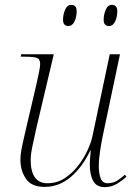

<svg xmlns="http://www.w3.org/2000/svg" viewBox="-20 -759 556 789"><path d="M410 10Q377 10 363 -15.5Q349 -41 349 -83Q349 -92 350 -106.5Q351 -121 353 -142H352Q317 -70 269.5 -30.5Q222 9 163 9Q109 9 86.5 -24.5Q64 -58 64 -102Q64 -127 71.5 -162Q79 -197 86 -226L130 -414Q135 -436 140 -460.5Q145 -485 145 -496Q145 -516 131.5 -521Q118 -526 84 -526H65L67 -536H201L129 -231Q122 -200 114 -162Q106 -124 106 -103Q106 -6 175 -6Q214 -6 245.5 -26.5Q277 -47 301 -78Q325 -109 339.5 -141Q354 -173 359 -195L431 -536H473L403 -204Q397 -176 391.5 -140Q386 -104 386 -76Q386 -45 394 -25.5Q402 -6 422 -6Q444 -6 460.5 -16Q477 -26 493 -41L500 -33Q484 -18 461 -4Q438 10 410 10ZM428 -652Q418 -652 412 -658Q406 -664 406 -678Q406 -699 414.5 -719Q423 -739 440 -739Q462 -739 462 -713Q462 -689 453 -670.5Q444 -652 428 -652ZM260 -652Q251 -652 245 -658Q239 -664 239 -678Q239 -699 247.5 -719Q256 -739 273 -739Q295 -739 295 -713Q295 -689 286 -670.5Q277 -652 260 -652Z"/></svg>

Font: Noto Serif Display ExtraLight
Style: Italic
Weight: 200
Italic angle: -12°
Designer: Monotype Design Team
Foundry: Monotype Imaging Inc.
Version: Version 2.009